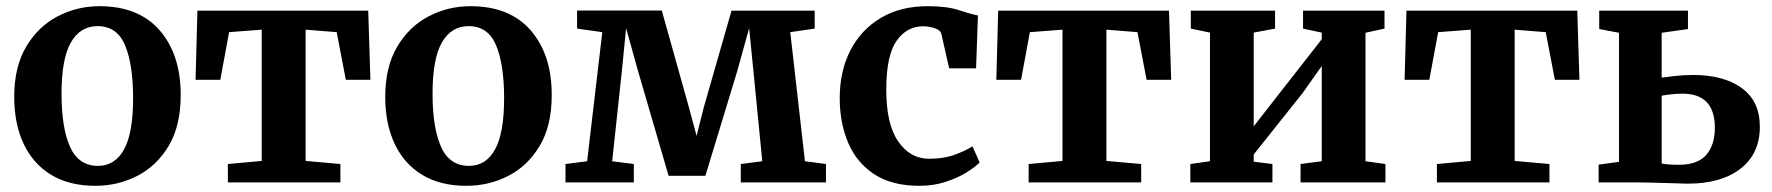

<svg xmlns="http://www.w3.org/2000/svg" viewBox="-20 -590 5732 621"><path d="M26 -276.5Q26 -374 64.8 -439.2Q103.5 -504.5 166.5 -537.2Q229.5 -570 301.5 -570Q428.5 -570 496.5 -491.8Q564.5 -413.5 564.5 -282.5Q564.5 -183 525.5 -118Q486.5 -53 423.8 -21Q361 11 288.5 11Q204 11 145.5 -24.5Q87 -60 56.5 -124.8Q26 -189.5 26 -276.5ZM297 -53.5Q352 -53.5 381.2 -106.8Q410.5 -160 410.5 -272Q410.5 -381.5 384.5 -443.5Q358.5 -505.5 295.5 -505.5Q239.5 -505.5 209.2 -452.5Q179 -399.5 179 -287Q179 -177 206.5 -115.2Q234 -53.5 297 -53.5Z M717 0V-59.5L826.5 -69.5V-494L721 -486L692.5 -332H612.5L618.5 -555.5H1171L1178 -332H1098.5L1069 -486L968.5 -494V-69.5L1081 -59.5V0Z M1226 -276.5Q1226 -374 1264.8 -439.2Q1303.5 -504.5 1366.5 -537.2Q1429.5 -570 1501.5 -570Q1628.5 -570 1696.5 -491.8Q1764.5 -413.5 1764.5 -282.5Q1764.5 -183 1725.5 -118Q1686.5 -53 1623.8 -21Q1561 11 1488.5 11Q1404 11 1345.5 -24.5Q1287 -60 1256.5 -124.8Q1226 -189.5 1226 -276.5ZM1497 -53.5Q1552 -53.5 1581.2 -106.8Q1610.5 -160 1610.5 -272Q1610.5 -381.5 1584.5 -443.5Q1558.5 -505.5 1495.5 -505.5Q1439.5 -505.5 1409.2 -452.5Q1379 -399.5 1379 -287Q1379 -177 1406.5 -115.2Q1434 -53.5 1497 -53.5Z M1809 0V-59.5L1879 -68.5L1928 -486L1846.5 -497.5V-556H2120.5L2208 -243.5L2233 -150.5L2256.5 -243.5L2346 -555.5H2615V-497.5L2536 -486L2583.5 -68.5L2651.5 -59.5V0H2376V-59.5L2445.5 -68.5L2417 -358.5L2403 -499L2364.5 -360L2261.5 -21.5H2142.5L2043 -362.5L2005 -499L1991.5 -362L1960 -68.5L2030 -59.5V0Z M2696 -273Q2696 -360 2730.5 -427Q2765 -494 2828.8 -532Q2892.5 -570 2980.5 -570Q3043 -570 3081.5 -557.2Q3120 -544.5 3143 -540L3137 -369H3050L3025 -479Q3022.5 -492.5 3003 -498.8Q2983.5 -505 2966 -505Q2913 -505 2880 -458.2Q2847 -411.5 2846.5 -303Q2846 -189.5 2884.8 -133Q2923.5 -76.5 2985.5 -76.5Q3032 -76.5 3067 -89.2Q3102 -102 3125.5 -116.5L3148.5 -64.5Q3134.5 -50 3106 -32.2Q3077.5 -14.5 3038.5 -1.8Q2999.5 11 2954 11Q2865 11 2808 -26.2Q2751 -63.5 2723.5 -127.8Q2696 -192 2696 -273Z M3307 0V-59.5L3416.5 -69.5V-494L3311 -486L3282.5 -332H3202.5L3208.5 -555.5H3761L3768 -332H3688.5L3659 -486L3558.5 -494V-69.5L3671 -59.5V0Z M3830 0V-59.5L3893.5 -68.5V-484.5L3831.5 -497.5V-555.5H4104V-497.5L4035 -484.5V-181.5L4095.5 -259L4255 -463V-484.5L4194.5 -497.5V-555.5H4458V-497.5L4396.5 -484V-68.5L4461 -59.5V0H4186.5V-59.5L4255 -68.5V-376.5L4193.5 -289.5L4035 -90.5V-67L4095.5 -59.5V0Z M4627.5 0V-59.5L4737 -69.5V-494L4631.5 -486L4603 -332H4523L4529 -555.5H5081.5L5088.5 -332H5009L4979.5 -486L4879 -494V-69.5L4991.5 -59.5V0Z M5150.5 0V-57.5L5216.5 -66.5V-484L5152.5 -496V-555.5H5439.5V-496L5354.5 -484V-339Q5372 -341.5 5399.8 -344.5Q5427.5 -347.5 5456.5 -347.5Q5555.5 -347.5 5613.8 -305Q5672 -262.5 5672 -180Q5672 -93 5609.5 -44.5Q5547 4 5439.5 4Q5430 4 5408.8 3.2Q5387.5 2.5 5362.2 1.8Q5337 1 5314.5 0.5Q5292 0 5279 0ZM5409.5 -57Q5471 -57 5498.8 -89.2Q5526.5 -121.5 5526.5 -176.5Q5526.5 -287 5422 -287Q5404 -287 5386 -285Q5368 -283 5354.5 -280.5V-61Q5377 -57 5409.5 -57Z"/></svg>

Font: Merriweather
Style: Bold
Weight: 700
Designer: Eben Sorkin
Foundry: Eben Sorkin
Version: Version 2.100; ttfautohint (v1.7.19-72a1) -l 8 -r 50 -G 200 